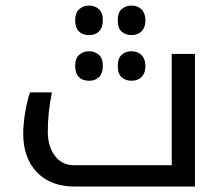

<svg xmlns="http://www.w3.org/2000/svg" viewBox="-20 -682 818 702"><path d="M252 0Q165.5 0 115.2 -52Q64.9 -104 64.9 -193.8Q64.9 -227.1 72 -270.5Q79.1 -314 89.8 -344.2H169.9Q154.8 -272 154.8 -201.2Q154.8 -146.5 180.7 -112.3Q206.5 -78.1 249 -78.1H607.9V-484.9H692.9V0ZM305.7 -386.7Q281.7 -386.7 268.3 -400.4Q254.9 -414.1 254.9 -440.4Q254.9 -468.8 269.8 -481.7Q284.7 -494.6 305.7 -494.6Q326.2 -494.6 341.1 -481.9Q356 -469.2 356 -440.4Q356 -414.6 342.5 -400.6Q329.1 -386.7 305.7 -386.7ZM460.9 -386.7Q439.5 -386.7 425 -399.2Q410.6 -411.6 410.6 -440.4Q410.6 -469.2 425 -481.9Q439.5 -494.6 460.9 -494.6Q483.9 -494.6 497.8 -480.2Q511.7 -465.8 511.7 -440.4Q511.7 -415 498 -400.9Q484.4 -386.7 460.9 -386.7ZM305.7 -553.7Q281.7 -553.7 268.3 -567.4Q254.9 -581.1 254.9 -607.4Q254.9 -635.7 269.8 -648.7Q284.7 -661.6 305.7 -661.6Q326.2 -661.6 341.1 -648.9Q356 -636.2 356 -607.4Q356 -581.5 342.5 -567.6Q329.1 -553.7 305.7 -553.7ZM460.9 -553.7Q439.5 -553.7 425 -566.2Q410.6 -578.6 410.6 -607.4Q410.6 -636.2 425 -648.9Q439.5 -661.6 460.9 -661.6Q483.9 -661.6 497.8 -647.2Q511.7 -632.8 511.7 -607.4Q511.7 -582 498 -567.9Q484.4 -553.7 460.9 -553.7Z"/></svg>

Font: Noto Sans Kufi Arabic
Style: Regular
Weight: 400
Designer: Monotype Design team
Foundry: Monotype Imaging Inc.
Version: Version 1.02